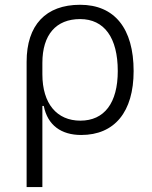

<svg xmlns="http://www.w3.org/2000/svg" viewBox="-20 -547 626 792"><path d="M314.9 9.8C452.6 9.8 531.2 -85.4 531.2 -253.9C531.2 -429.7 452.6 -527.3 310.5 -527.3C168.5 -527.3 89.8 -443.4 89.8 -292V224.6H154.8V-109.9H160.6C176.3 -29.8 233.4 9.8 314.9 9.8ZM154.8 -240.7V-287.6C154.8 -403.3 210.9 -468.3 310.5 -468.3C410.2 -468.3 465.8 -391.6 465.8 -253.9C465.8 -122.6 410.6 -49.3 311.5 -49.3C214.8 -49.3 154.8 -119.1 154.8 -240.7Z"/></svg>

Font: Cascadia Code Light
Style: Regular
Weight: 300
Monospace: yes
Designer: Aaron Bell
Foundry: Saja Typeworks
Version: Version 2404.023